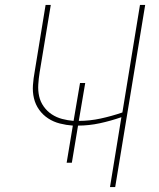

<svg xmlns="http://www.w3.org/2000/svg" viewBox="-20 -755 640 775"><path d="M424 0 470 -282Q427 -267 383 -257.5Q339 -248 295 -248L270 -98H249L274 -248Q247 -250 221.5 -256.5Q196 -263 174.5 -277Q153 -291 138 -312Q123 -333 117 -358.5Q111 -384 113 -411.5Q115 -439 120 -466L164 -735H185L140 -463Q136 -438 134.5 -413.5Q133 -389 138 -366.5Q143 -344 156.5 -325Q170 -306 189 -293.5Q208 -281 230.5 -275Q253 -269 277 -267L303 -420H324L298 -267Q342 -267 386 -276.5Q430 -286 474 -301L545 -735H566L445 0Z"/></svg>

Font: Iosevka SS04 Th Ex Obl
Style: Regular
Weight: 100
Width: 7
Italic angle: -9°
Monospace: yes
Designer: Belleve Invis
Foundry: Belleve Invis
Version: Version 19.0.0; ttfautohint (v1.8.4)